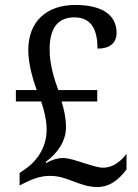

<svg xmlns="http://www.w3.org/2000/svg" viewBox="-20 -744 556 774"><path d="M372 10C430 10 468 -31 490 -61V-124C468 -94 435 -68 396 -68C375 -68 347 -78 320 -86C292 -95 259 -107 233 -107C214 -107 191 -101 166 -87L164 -91C213 -127 246 -176 246 -231C246 -270 238 -303 228 -335H372V-381H215C200 -421 180 -483 180 -545C180 -628 211 -674 280 -674C357 -674 373 -611 373 -548C421 -548 450 -569 450 -612C450 -676 402 -724 284 -724C166 -724 94 -656 94 -542C94 -487 112 -425 128 -381H44V-335H146C158 -299 168 -261 168 -221C168 -142 120 -87 77 -59L59 -47V4L72 -3C109 -22 142 -35 182 -35C216 -35 244 -25 273 -14C305 -2 335 10 372 10Z"/></svg>

Font: Noto Serif Devanagari SemiCondensed
Style: Regular
Weight: 400
Width: 4
Designer: Universal Thirst, Indian Type Foundry and the Monotype Design Team
Foundry: Monotype Imaging Inc.
Version: Version 2.004